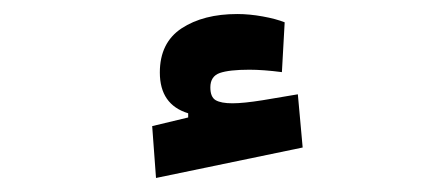

<svg xmlns="http://www.w3.org/2000/svg" viewBox="-20 -802 626 271"><path d="M200.2 -550.8 194.8 -624 245.6 -636.2V-642.1Q205.6 -654.3 205.6 -699.7Q205.6 -741.7 236.3 -762Q267.1 -782.2 314.9 -782.2Q332 -782.2 350.8 -778.8Q369.6 -775.4 381.8 -770.5L377.9 -700.2Q351.6 -703.6 332 -703.6Q303.7 -703.6 290.3 -699Q276.9 -694.3 276.9 -678.7Q276.9 -665 284.4 -660.6Q292 -656.2 308.1 -656.2Q323.7 -656.2 351.1 -660.6Q378.4 -665 400.4 -668.9L407.2 -593.8Z"/></svg>

Font: Cascadia Mono PL
Style: Bold
Weight: 700
Monospace: yes
Designer: Aaron Bell
Foundry: Saja Typeworks
Version: Version 2404.023; ttfautohint (v1.8.4)